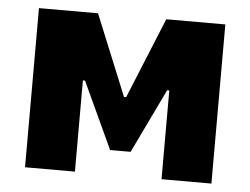

<svg xmlns="http://www.w3.org/2000/svg" viewBox="-43 -572 815 625"><g transform="rotate(5 364.5 -260.0)"><path d="M60 0H223V-298H230L331 -80H398L499 -290H506V0H669V-520H476L368 -256H361L253 -520H60Z"/></g></svg>

Font: Fixel Display ExtraBold
Style: Regular
Weight: 800
Designer: AlfaBravo + MacPaw
Foundry: Kyrylo Tkachov, Marchela Mozhyna, Serhii Makarenko, Maria Weinstein, Zakhar Kryvoshyya
Version: Version 1.211